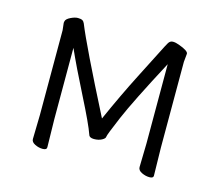

<svg xmlns="http://www.w3.org/2000/svg" viewBox="-78 -583 790 691"><g transform="rotate(15 317.5 -238.0)"><path d="M487 -18 489 -106V-402Q403 -240 373 -169.5Q343 -99 343 -92.5Q343 -86 331 -79.5Q319 -73 302 -73Q285 -73 282 -84Q270 -119 222 -213.5Q174 -308 146 -371V-106L148 -1Q148 9 133 9Q118 9 104 2Q90 -5 90 -16L92 -106V-422L89 -449L90 -455Q92 -464 107.5 -471.5Q123 -479 134 -479Q145 -479 150.5 -476Q156 -473 159 -466Q189 -391 311 -152Q355 -251 396.5 -332Q438 -413 451 -439Q464 -465 470 -475Q476 -485 486.5 -485Q497 -485 510 -480Q546 -467 546 -456L543 -425V-106L545 -1Q545 8 530.5 8Q516 8 501.5 1Q487 -6 487 -18Z"/></g></svg>

Font: LXGW WenKai Lite Light
Style: Regular
Weight: 300
Designer: LXGW / Fontworks Inc.
Foundry: LXGW / Fontworks Inc.
Version: Version 1.511; March 25, 2025